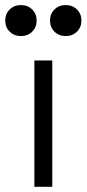

<svg xmlns="http://www.w3.org/2000/svg" viewBox="-57 -720 334 740"><path d="M144.5 0H75.5V-487H144.5ZM-36.8 -640.8Q-36.8 -666.8 -19.5 -683.6Q-2.2 -700.5 23.8 -700.5Q49.8 -700.5 67 -683.6Q84.2 -666.8 84.2 -640.8Q84.2 -614.8 67 -597.9Q49.8 -581 23.8 -581Q-2.2 -581 -19.5 -597.9Q-36.8 -614.8 -36.8 -640.8ZM135.8 -640.8Q135.8 -666.8 153 -683.6Q170.2 -700.5 196.2 -700.5Q222.2 -700.5 239.5 -683.6Q256.8 -666.8 256.8 -640.8Q256.8 -614.8 239.5 -597.9Q222.2 -581 196.2 -581Q170.2 -581 153 -597.9Q135.8 -614.8 135.8 -640.8Z"/></svg>

Font: Space Grotesk Variable
Style: Regular
Weight: 400
Designer: Florian Karsten (Space Grotesk), Colophon Foundry (Space Mono)
Foundry: Florian Karsten
Version: Version 1.106